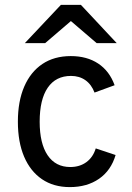

<svg xmlns="http://www.w3.org/2000/svg" viewBox="-20 -752 540 784"><path d="M265 12Q199 12 151.5 -20.2Q104 -52.5 78.5 -112.2Q53 -172 53 -255Q53 -338.5 79 -398.5Q105 -458.5 153.2 -490.8Q201.5 -523 269 -523Q335 -523 381 -492.5Q427 -462 448 -404L366 -374Q353.5 -407 328.8 -424.5Q304 -442 270 -442Q208 -442 175 -394Q142 -346 142 -255Q142 -166 174.5 -118Q207 -70 267 -70Q305.5 -70 332.8 -90Q360 -110 371 -146L452 -119Q433.5 -56 384.5 -22Q335.5 12 265 12ZM81.5 -576 228.5 -732H310.5L456.5 -576H374.5L269.5 -666L164.5 -576Z"/></svg>

Font: Undotted
Style: Regular
Weight: 400
Designer: Delve Withrington, Dave Bailey, Thomas Jockin
Foundry: Delve Fonts LLC
Version: Version 4.000